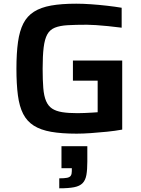

<svg xmlns="http://www.w3.org/2000/svg" viewBox="-20 -716 765 1040"><path d="M395 8Q314 8 257 -2Q200 -12 163 -35.5Q126 -59 105.5 -99Q85 -139 77 -199.5Q69 -260 69 -344Q69 -428 77.5 -488.5Q86 -549 106.5 -589Q127 -629 164 -652.5Q201 -676 257 -686Q313 -696 393 -696Q429 -696 472.5 -693Q516 -690 559.5 -685Q603 -680 639 -674V-566Q601 -571 565.5 -574.5Q530 -578 500.5 -580Q471 -582 451 -582Q389 -582 346.5 -579.5Q304 -577 277 -566Q250 -555 236 -529.5Q222 -504 216.5 -459Q211 -414 211 -344Q211 -282 214.5 -239Q218 -196 229.5 -169Q241 -142 262 -128Q283 -114 316.5 -108.5Q350 -103 400 -103Q419 -103 439.5 -104Q460 -105 478.5 -106Q497 -107 509 -108V-279H375V-388H642V-14Q604 -7 559.5 -2.5Q515 2 472 5Q429 8 395 8ZM301 304V250Q329 250 343.5 247Q358 244 363.5 235.5Q369 227 369 211V195H313V76H453V159Q453 203 448 231.5Q443 260 427.5 276Q412 292 382 298Q352 304 301 304Z"/></svg>

Font: Saira SemiExpanded SemiBold
Style: Regular
Weight: 600
Width: 6
Designer: Hector Gatti with collaboration of the Omnibus-Type team
Foundry: Omnibus-Type
Version: Version 1.101